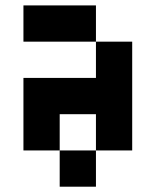

<svg xmlns="http://www.w3.org/2000/svg" viewBox="-20 -704 587 724"><path d="M68.4 -546.9V-683.6H341.8V-546.9ZM341.8 0H205.1V-136.7H341.8ZM341.8 -410.2V-546.9H478.5V-136.7H341.8V-273.4H205.1V-136.7H68.4V-410.2Z"/></svg>

Font: DatCub
Style: Bold
Weight: 700
Designer: GGBot
Version: 1.00